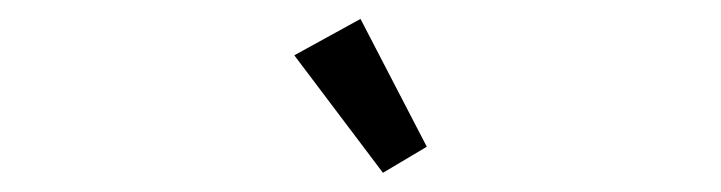

<svg xmlns="http://www.w3.org/2000/svg" viewBox="-20 -802 755 201"><path d="M288.1 -744.1 357.4 -782.2 426.8 -648.4 380.9 -621.1Z"/></svg>

Font: Irish Growler
Style: Regular
Weight: 400
Designer: Squid
Foundry: Font Diner, Inc DBA Sideshow
Version: Version 1.000